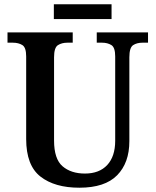

<svg xmlns="http://www.w3.org/2000/svg" viewBox="-20 -865 725 895"><path d="M350 10Q235 10 168.5 -42Q102 -94 102 -217V-602Q102 -644 84 -655Q66 -666 40 -666H15V-714H319V-666H294Q268 -666 250 -654.5Q232 -643 232 -598V-210Q232 -124 271.5 -90Q311 -56 376 -56Q443 -56 480 -96Q517 -136 517 -209V-602Q517 -644 499 -655Q481 -666 456 -666H431V-714H670V-666H644Q618 -666 600.5 -654.5Q583 -643 583 -598V-207Q583 -106 526 -48Q469 10 350 10ZM231 -776V-845H500V-776Z"/></svg>

Font: Noto Serif Tamil SemiCondensed SemiBold
Style: Regular
Weight: 600
Width: 4
Designer: Indian Type Foundry, Tom Grace, and the Monotype Design Team
Foundry: Monotype Imaging Inc.
Version: Version 2.004; ttfautohint (v1.8.4.7-5d5b)